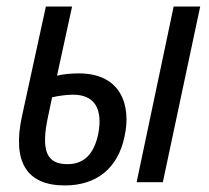

<svg xmlns="http://www.w3.org/2000/svg" viewBox="-20 -556 638 586"><path d="M178 10C274 10 340 -42 360 -139C381 -232 351 -332 221 -332C198 -332 174 -330 154 -325L200 -536H120L47 -201C17 -62 61 10 178 10ZM397 0H477L591 -536H510ZM127 -202 139 -259C160 -264 185 -267 203 -267C270 -267 294 -222 280 -148C267 -85 236 -55 186 -55C122 -55 104 -96 127 -202Z"/></svg>

Font: Noto Sans Condensed
Style: Italic
Weight: 400
Width: 3
Italic angle: -12°
Designer: Monotype Design Team
Foundry: Monotype Imaging Inc.
Version: Version 2.013